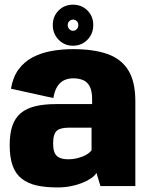

<svg xmlns="http://www.w3.org/2000/svg" viewBox="-20 -816 652 842"><path d="M232 6Q263 6 290.8 0.5Q318.5 -5 341.2 -14.2Q364 -23.5 380 -34.5Q396 -45.5 403 -58L420.5 0H573.5V-372Q573.5 -458.5 542.5 -508.2Q511.5 -558 451 -579.2Q390.5 -600.5 300.5 -600.5Q249.5 -600.5 204 -592Q158.5 -583.5 122 -564Q85.5 -544.5 61 -511Q36.5 -477.5 28 -427L214 -386Q220 -420.5 233 -439.2Q246 -458 263.5 -465.2Q281 -472.5 301 -472.5Q327 -472.5 345.5 -464.2Q364 -456 374 -436Q384 -416 384 -380V-359.5H225Q173 -359.5 134.8 -350.2Q96.5 -341 71.5 -320.2Q46.5 -299.5 34.5 -265Q22.5 -230.5 22.5 -179.5Q22.5 -124.5 35.8 -88.5Q49 -52.5 76 -31.8Q103 -11 141.8 -2.5Q180.5 6 232 6ZM278.5 -117.5Q263.5 -117.5 251.5 -120.5Q239.5 -123.5 230.8 -130.8Q222 -138 217.5 -151.5Q213 -165 213 -187Q213 -209.5 217.5 -223.2Q222 -237 230.5 -243.8Q239 -250.5 251.8 -253.2Q264.5 -256 280.5 -256H381.5V-157Q374 -146.5 358 -137.2Q342 -128 321.2 -122.8Q300.5 -117.5 278.5 -117.5ZM300 -615.5Q338 -615.5 363.5 -641.8Q389 -668 389 -706Q389 -744.5 363.5 -770Q338 -795.5 300 -795.5Q262.5 -795.5 237 -770Q211.5 -744.5 211.5 -706Q211.5 -668 237 -641.8Q262.5 -615.5 300 -615.5ZM300 -681Q291 -681 284 -688.2Q277 -695.5 277 -706Q277 -716.5 284 -723.2Q291 -730 300 -730Q310 -730 316.8 -723.2Q323.5 -716.5 323.5 -706Q323.5 -695.5 316.8 -688.2Q310 -681 300 -681Z"/></svg>

Font: Anybody SemiCondensed ExtraBold
Style: Regular
Weight: 800
Width: 4
Version: Version 1.113;gftools[0.9.25]